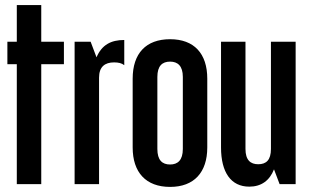

<svg xmlns="http://www.w3.org/2000/svg" viewBox="-20 -723 1214 754"><path d="M46 -703V-559H9V-471H46V0H142V-471H231V-559H142V-703Z M359 -498 336 -559H273V0H369V-418C369 -461 392 -478 428 -478C445 -478 458 -475 468 -467V-566C416 -566 380 -547 359 -498Z M648 -569C553 -569 501 -513 501 -414V-144C501 -46 553 11 648 11C742 11 794 -46 794 -144V-414C794 -513 742 -569 648 -569ZM698 -138C698 -94 678 -77 648 -77C617 -77 598 -94 598 -138V-421C598 -464 617 -481 648 -481C678 -481 698 -464 698 -421Z M1141 0V-559H1044V-138C1044 -94 1025 -78 994 -78C964 -78 944 -94 944 -138V-559H848V-144C848 -46 887 10 959 10C1006 10 1039 -14 1056 -58L1078 0Z"/></svg>

Font: Modon Arabic
Style: Bold
Weight: 700
Designer: Ahmedzaza
Foundry: Ahmedzaza
Version: Version 2.010